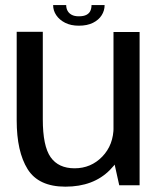

<svg xmlns="http://www.w3.org/2000/svg" viewBox="-20 -716 624 742"><path d="M440.8 0H519.5V-592.4H418.6V-100.2ZM145.4 -593H44.5V-251Q44.5 -130.1 86.7 -62.4Q129 5.4 232.8 5.4Q341.2 5.4 404.9 -59.3Q468.5 -124.1 468.5 -196.3L419 -226.1Q419 -156.1 375.3 -110.8Q331.5 -65.6 268.3 -65.6Q205.8 -65.6 175.6 -108.6Q145.4 -151.6 145.4 -254.9ZM284.6 -616.7Q317.1 -616.7 339.4 -627.9Q361.6 -639 372.9 -657.1Q384.3 -675.1 384.3 -696.5H333.7Q333.7 -684.2 329.3 -674.3Q324.9 -664.3 314.1 -658.7Q303.4 -653 284.6 -653Q267.8 -653 257 -658.8Q246.3 -664.6 241.1 -674.3Q235.8 -684 235.8 -696.5H185.3Q185.3 -675.1 197.5 -657.1Q209.8 -639 231.8 -627.9Q253.9 -616.7 284.6 -616.7Z"/></svg>

Font: Anybody Thin
Style: Regular
Weight: 100
Designer: Tyler Finck
Foundry: Etcetera Type Company
Version: Version 1.114;gftools[0.9.25]